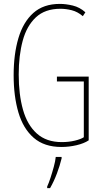

<svg xmlns="http://www.w3.org/2000/svg" viewBox="-20 -744 540 985"><path d="M295 10Q207 10 153 -37Q99 -84 74.5 -167Q50 -250 50 -358Q50 -466 74.5 -548.5Q99 -631 151 -677.5Q203 -724 287 -724Q318 -724 353.5 -715.5Q389 -707 418 -681L405 -661Q378 -684 348 -691.5Q318 -699 290 -699Q211 -699 164 -655Q117 -611 96.5 -535Q76 -459 76 -362Q76 -259 98 -181Q120 -103 169 -59Q218 -15 297 -15Q333 -15 364 -22.5Q395 -30 410 -40V-326H272V-351H435V-24Q411 -8 372.5 1Q334 10 295 10ZM222 213Q230 196 239 168.5Q248 141 256 111.5Q264 82 266 61H296V69Q287 106 272 146Q257 186 237 221H222Z"/></svg>

Font: Noto Sans Mono ExtraCondensed Thin
Style: Regular
Weight: 100
Width: 2
Designer: Monotype Design Team
Foundry: Monotype Imaging Inc.
Version: Version 2.014; ttfautohint (v1.8.4.7-5d5b)